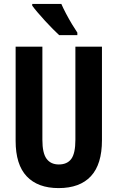

<svg xmlns="http://www.w3.org/2000/svg" viewBox="-20 -953 602 983"><path d="M502 -235Q502 -112 445.5 -51Q389 10 280 10Q174 10 117 -50Q60 -110 60 -232V-714H197V-237Q197 -169 218.5 -140Q240 -111 281 -111Q324 -111 345 -139.5Q366 -168 366 -238V-714H502ZM294 -933Q303 -912 318 -883.5Q333 -855 349 -828.5Q365 -802 376 -786V-773H283Q270 -785 250.5 -804.5Q231 -824 210.5 -846.5Q190 -869 172.5 -889.5Q155 -910 145 -924V-933Z"/></svg>

Font: Noto Sans Arabic ExtCond
Style: Bold
Weight: 700
Width: 2
Designer: Monotype Design Team, Nadine Chahine, Nizar Qandah and Khaled Hosny
Foundry: Monotype Imaging Inc.
Version: Version 2.012; ttfautohint (v1.8.4.7-5d5b)